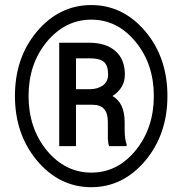

<svg xmlns="http://www.w3.org/2000/svg" viewBox="-20 -741 739 771"><path d="M40 -355.5Q40 -509.8 128.9 -615.2Q218.8 -720.7 346.7 -720.7Q473.6 -720.7 563.5 -615.2Q652.3 -509.8 652.3 -355.5Q652.3 -202.1 563.5 -95.7Q473.6 10.7 346.7 10.7Q218.8 10.7 128.9 -95.7Q40 -202.1 40 -355.5ZM94.7 -355.5Q94.7 -226.6 168 -136.7Q242.2 -47.9 346.7 -47.9Q347.7 -47.9 347.7 -47.9Q451.2 -47.9 524.4 -136.7Q597.7 -226.6 597.7 -355.5Q597.7 -484.4 524.4 -573.2Q451.2 -662.1 346.7 -662.1Q242.2 -662.1 168 -573.2Q94.7 -484.4 94.7 -355.5ZM285.2 -320.3Q285.2 -278.3 285.2 -154.3Q268.6 -154.3 217.8 -154.3Q217.8 -257.8 217.8 -569.3Q248 -569.3 339.8 -569.3Q405.3 -569.3 443.4 -536.1Q481.4 -502.9 481.4 -441.4Q481.4 -414.1 468.8 -392.6Q456.1 -371.1 431.6 -355.5Q457 -340.8 468.8 -314.5Q480.5 -288.1 480.5 -251Q480.5 -242.2 480.5 -223.6Q480.5 -203.1 482.4 -187.5Q484.4 -171.9 488.3 -162.1Q488.3 -159.2 488.3 -154.3Q470.7 -154.3 418 -154.3Q414.1 -164.1 413.1 -184.6Q413.1 -204.1 413.1 -224.6Q413.1 -233.4 413.1 -251Q413.1 -286.1 398.4 -302.7Q383.8 -320.3 351.6 -320.3Q330.1 -320.3 285.2 -320.3ZM285.2 -382.8Q298.8 -382.8 339.8 -382.8Q371.1 -382.8 392.6 -397.5Q414.1 -413.1 414.1 -441.4Q414.1 -477.5 397.5 -492.2Q380.9 -506.8 339.8 -506.8Q321.3 -506.8 285.2 -506.8Q285.2 -475.6 285.2 -382.8Z"/></svg>

Font: Noto Sans Hebrew DECATHLON 
Style: Bold
Weight: 400
Designer: Monotype Design Team
Version: Version 2.000;GOOG;noto-fonts:20170220:a8a215d2e889